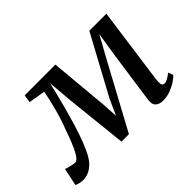

<svg xmlns="http://www.w3.org/2000/svg" viewBox="-130 -805 1066 1066"><g transform="rotate(-45 403.0 -272.5)"><path d="M648 10Q620.5 10 604 -4.5Q587.5 -19 592.5 -54L635.5 -355.5L658.5 -502.5L578.5 -356.5L382 7H323.5L285.5 -351.5L272.5 -502.5Q235 -343 201.5 -235Q168 -127 137 -70.5Q116.5 -33 87 -12.5Q57.5 8 20.5 8Q8.5 8 -8 3.8Q-24.5 -0.5 -27.5 -4L-5.5 -108Q-2.5 -105.5 11 -101.8Q24.5 -98 38.8 -95Q53 -92 59.5 -92Q74.5 -92 91 -118.2Q107.5 -144.5 123.2 -183.5Q139 -222.5 151.5 -260Q163.5 -288.5 175.8 -328.5Q188 -368.5 198.5 -411.5Q209 -454.5 216 -492L118 -509L125 -554.5L366.5 -555L398 -209.5L403.5 -115.5L446 -209.5L632.5 -554.5H766.5L703.5 -98Q701.5 -83.5 703.5 -67.8Q705.5 -52 721 -52Q733.5 -52 749 -61Q764.5 -70 777.5 -81L789 -52Q784.5 -45.5 764 -30.5Q743.5 -15.5 713 -2.8Q682.5 10 648 10Z"/></g></svg>

Font: Merriweather
Style: Italic
Weight: 400
Italic angle: -7.8°
Designer: Eben Sorkin
Foundry: Eben Sorkin
Version: Version 2.100